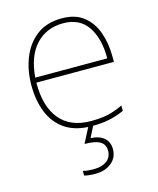

<svg xmlns="http://www.w3.org/2000/svg" viewBox="-116 -619 772 940"><g transform="rotate(-15 270.0 -149.0)"><path d="M287 -538Q355 -538 397 -505Q439 -472 459 -416.5Q479 -361 479 -291V-266H86Q85 -145 139 -80Q193 -15 296 -15Q344 -15 378.5 -22Q413 -29 459 -50V-23Q421 -6 382.5 2Q344 10 296 10Q213 10 160.5 -25Q108 -60 83.5 -121Q59 -182 59 -259Q59 -334 84 -397.5Q109 -461 159.5 -499.5Q210 -538 287 -538ZM287 -513Q203 -513 149.5 -456.5Q96 -400 87 -291H452Q453 -390 412 -451.5Q371 -513 287 -513ZM364 145Q364 188 332 214Q300 240 251 240Q217 240 194 234V210Q207 214 219.5 215Q232 216 251 216Q289 216 314 198Q339 180 339 146Q339 114 314 99.5Q289 85 236 85L280 0H305L272 65Q316 67 340 88Q364 109 364 145Z"/></g></svg>

Font: Noto Sans Thin
Style: Regular
Weight: 100
Designer: Monotype Design Team
Foundry: Monotype Imaging Inc.
Version: Version 2.007